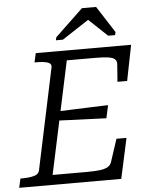

<svg xmlns="http://www.w3.org/2000/svg" viewBox="-80 -977 796 1027"><g transform="rotate(-5 318.0 -464.0)"><path d="M576 -216 529 0H-19L-8 -49H3Q39 -49 65 -56Q91 -63 95 -86L209 -625Q214 -647 191.5 -654Q169 -661 132 -661H121L132 -710H644L606 -519H554L561 -613Q562 -631 551 -640.5Q540 -650 514 -653.5Q488 -657 445 -657H294L165 -53H349Q392 -53 419.5 -56.5Q447 -60 462.5 -69.5Q478 -79 483 -97L522 -216ZM215 -389Q262 -391 308 -392.5Q354 -394 400.5 -396Q447 -398 493 -399L478 -330Q433 -332 387 -333.5Q341 -335 295.5 -337Q250 -339 204 -341ZM475 -928H399L249 -785L245 -769H283L457 -883L403 -885L526 -769H563L567 -785Z"/></g></svg>

Font: Roboto Serif Light
Style: Italic
Weight: 300
Italic angle: -10°
Version: Version 1.007